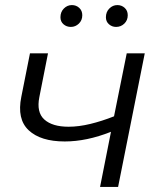

<svg xmlns="http://www.w3.org/2000/svg" viewBox="-20 -736 638 756"><path d="M374 0 417 -217Q321 -179 235 -179Q140 -179 93 -223Q46 -267 64 -355L98 -526H169L135 -354Q123 -294 154.5 -265.5Q186 -237 250 -237Q290 -237 335.5 -248Q381 -259 429 -278L479 -526H550L445 0ZM437 -630Q421 -630 409 -640.5Q397 -651 397 -668Q397 -689 410.5 -702.5Q424 -716 442 -716Q459 -716 471 -705Q483 -694 483 -676Q483 -656 469.5 -643Q456 -630 437 -630ZM259 -630Q242 -630 230 -640.5Q218 -651 218 -668Q218 -689 231.5 -702.5Q245 -716 263 -716Q280 -716 292 -705Q304 -694 304 -676Q304 -656 290.5 -643Q277 -630 259 -630Z"/></svg>

Font: Montserrat
Style: Italic
Weight: 400
Italic angle: -11.3°
Designer: Julieta Ulanovsky
Foundry: Julieta Ulanovsky
Version: Version 9.000; ttfautohint (v1.8.4.7-5d5b)